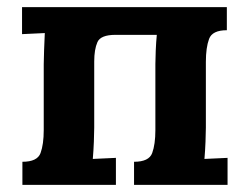

<svg xmlns="http://www.w3.org/2000/svg" viewBox="-20 -520 701 540"><path d="M43 0V-65Q85 -65 94 -89.5Q103 -114 103 -154V-339Q103 -353 104 -379Q105 -405 106 -427L42 -424V-500H618V-435Q577 -435 568 -410.5Q559 -386 559 -346V-161Q559 -147 558 -121.5Q557 -96 555 -73L620 -76V0H357V-65Q399 -65 408 -89.5Q417 -114 417 -154V-340Q417 -354 418 -377.5Q419 -401 421 -422H305Q263 -422 254 -401.5Q245 -381 245 -347V-161Q245 -147 244 -121.5Q243 -96 241 -73L306 -76V0Z"/></svg>

Font: Lora
Style: Bold
Weight: 700
Designer: Olga Karpushina, Alexei Vanyashin (Cyrillic)
Foundry: Cyreal
Version: Version 3.006; ttfautohint (v1.8.4.7-5d5b);gftools[0.9.30]